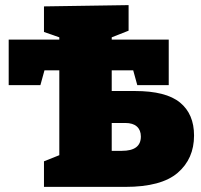

<svg xmlns="http://www.w3.org/2000/svg" viewBox="-20 -731 786 751"><path d="M508 -375Q629 -375 684 -330Q739 -285 739 -201Q739 -110 675 -55Q611 0 470 0H152V-100L212 -124V-456H154L138 -398H14V-576H212V-585L152 -606V-706L483 -711V-611L417 -585V-576H640V-398H517L501 -456H417V-375ZM457 -141Q531 -141 531 -197Q531 -222 515.5 -236Q500 -250 470 -250H417V-141Z"/></svg>

Font: Bitter Pro Black
Style: Regular
Weight: 900
Designer: Sol Matas, and Bitter project Authors
Foundry: Sol Matas
Version: Version 1.010